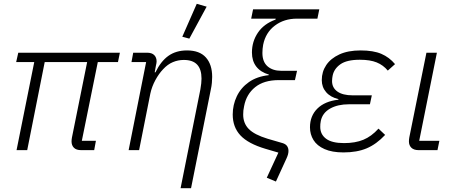

<svg xmlns="http://www.w3.org/2000/svg" viewBox="-20 -789 2384 1009"><path d="M475 0H406Q381 0 368.5 -12.5Q356 -25 356 -46Q356 -50 356.5 -55.5Q357 -61 358 -66L438 -463H215L123 0H67L160 -463H65L76 -512H610L600 -463H494L410 -49H484Z M711 0H656L748 -463H671L680 -512H753Q778 -512 790.5 -499.5Q803 -487 803 -466Q803 -462 802 -456.5Q801 -451 799 -442L793 -409H797Q825 -467 865 -495.5Q905 -524 963 -524Q1029 -524 1062 -487Q1095 -450 1095 -385Q1095 -371 1093.5 -354Q1092 -337 1088 -319L984 200H929L1033 -319Q1036 -335 1037.5 -350.5Q1039 -366 1039 -376Q1039 -425 1016 -449.5Q993 -474 946 -474Q916 -474 888.5 -462.5Q861 -451 837 -425Q815 -402 796.5 -368Q778 -334 770 -297ZM1066 -754 975 -586 938 -596 1014 -769Z M1648 -691H1540Q1473 -691 1424.5 -654.5Q1376 -618 1363 -554Q1361 -543 1360 -532.5Q1359 -522 1359 -511Q1359 -464 1386 -440.5Q1413 -417 1457 -417H1541L1530 -368H1445Q1367 -368 1321 -331Q1275 -294 1263 -232Q1260 -218 1259 -208.5Q1258 -199 1258 -187Q1258 -141 1287.5 -111Q1317 -81 1386 -60L1458 -39Q1479 -34 1487.5 -23Q1496 -12 1496 4Q1496 13 1493.5 22.5Q1491 32 1485 45L1430 165L1382 145L1443 13L1375 -7Q1284 -34 1243.5 -77.5Q1203 -121 1203 -187Q1203 -238 1224.5 -283Q1246 -328 1288 -357.5Q1330 -387 1392 -394L1393 -397Q1349 -410 1326.5 -439.5Q1304 -469 1304 -513Q1304 -571 1335.5 -617.5Q1367 -664 1428 -686L1429 -691H1300L1310 -740H1658Z M1969 -113 2004 -80Q1958 -31 1907 -9.5Q1856 12 1785 12Q1725 12 1685.5 -5.5Q1646 -23 1627.5 -53Q1609 -83 1609 -120Q1609 -180 1648 -218.5Q1687 -257 1758 -265L1759 -268Q1717 -278 1694 -304.5Q1671 -331 1671 -368Q1671 -412 1694.5 -447Q1718 -482 1763.5 -503Q1809 -524 1875 -524Q1942 -524 1984 -506Q2026 -488 2056 -452L2018 -418Q1994 -447 1959.5 -461Q1925 -475 1871 -475Q1802 -475 1768.5 -451Q1735 -427 1728 -391Q1727 -385 1726 -378.5Q1725 -372 1725 -363Q1725 -328 1753 -308Q1781 -288 1833 -288H1934L1924 -241H1814Q1755 -241 1715 -218.5Q1675 -196 1666 -154Q1664 -144 1663.5 -137Q1663 -130 1663 -122Q1663 -83 1693.5 -60Q1724 -37 1788 -37Q1847 -37 1889.5 -54.5Q1932 -72 1969 -113Z M2289 -49 2279 0H2180Q2155 0 2142 -12.5Q2129 -25 2129 -46Q2129 -51 2129.5 -56Q2130 -61 2131 -67L2221 -512H2276L2183 -49Z"/></svg>

Font: IBM Plex Sans Light
Style: Italic
Weight: 300
Italic angle: -11.31°
Designer: Mike Abbink, Paul van der Laan, Pieter van Rosmalen
Foundry: Bold Monday
Version: Version 3.201